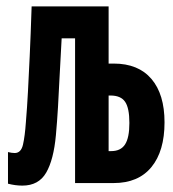

<svg xmlns="http://www.w3.org/2000/svg" viewBox="-20 -573 540 601"><path d="M50 8Q28 8 5 2V-97Q17 -94 26 -94Q46 -94 52 -120.5Q58 -147 61 -190Q65 -238 67.5 -286Q70 -334 73 -397.5Q76 -461 79 -553H320V-374H336Q413 -374 454 -326Q495 -278 495 -190Q495 -100 454 -50Q413 0 336 0H215V-453H173Q169 -384 166.5 -332.5Q164 -281 161.5 -237.5Q159 -194 155 -150Q148 -73 124.5 -32.5Q101 8 50 8ZM320 -100H328Q358 -100 371.5 -121Q385 -142 385 -188Q385 -235 371.5 -254.5Q358 -274 326 -274H320Z"/></svg>

Font: Noto Sans Mono ExtraCondensed Black
Style: Regular
Weight: 900
Width: 2
Designer: Monotype Design Team
Foundry: Monotype Imaging Inc.
Version: Version 2.014